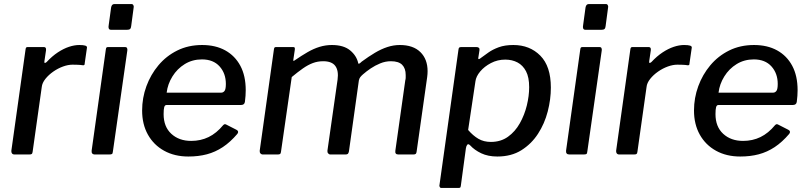

<svg xmlns="http://www.w3.org/2000/svg" viewBox="-20 -762 3987 947"><path d="M52 0Q43 0 39 -5.5Q35 -11 36 -19L106 -518Q107 -526 109.5 -528Q112 -530 118 -530H196Q202 -530 205 -526.5Q208 -523 207 -514L199 -460Q198 -452 201 -451.5Q204 -451 210 -456Q237 -485 265 -503.5Q293 -522 320 -531Q347 -540 371 -540Q391 -540 400.5 -537Q410 -534 409 -527L398 -451Q398 -444 396 -442Q394 -440 390 -440Q377 -442 363 -442.5Q349 -443 338 -443Q316 -443 291 -434Q266 -425 243 -409Q220 -393 204 -373Q188 -353 186 -333L141 -14Q140 -5 136.5 -2.5Q133 0 123 0H52Z M537 -16Q536 -5 532.5 -2.5Q529 0 517 0H449Q439 0 435 -5Q431 -10 432 -19L502 -518Q503 -526 505.5 -528Q508 -530 515 -530H597Q604 -530 606.5 -525Q609 -520 608 -513ZM627 -633Q626 -623 621.5 -619Q617 -615 606 -615H528Q519 -615 516.5 -621.5Q514 -628 516 -637L528 -725Q531 -742 544 -742H629Q635 -742 638 -736Q641 -730 639 -723Z M909 10Q841 10 789.5 -18.5Q738 -47 709.5 -98Q681 -149 681 -217Q681 -279 702 -336.5Q723 -394 761.5 -440Q800 -486 854.5 -513Q909 -540 977 -540Q1043 -540 1091 -513.5Q1139 -487 1165.5 -437.5Q1192 -388 1192 -317Q1192 -304 1191 -289.5Q1190 -275 1188 -260Q1187 -252 1182 -248Q1177 -244 1167 -244H801Q793 -244 790 -233.5Q787 -223 787 -199Q787 -137 825 -102Q863 -67 923 -67Q970 -67 1009 -86Q1048 -105 1081 -145Q1086 -150 1090 -149.5Q1094 -149 1099 -146L1146 -122Q1160 -115 1151 -102Q1116 -61 1079 -36.5Q1042 -12 1000.5 -1Q959 10 909 10ZM1071 -305Q1081 -305 1087.5 -313.5Q1094 -322 1094 -348Q1094 -400 1063 -434.5Q1032 -469 976 -469Q929 -469 891.5 -446Q854 -423 830.5 -385Q807 -347 802 -305Z M1277 0Q1269 0 1264.5 -5.5Q1260 -11 1261 -19L1331 -518Q1332 -526 1334.5 -528Q1337 -530 1343 -530H1425Q1432 -530 1433.5 -527Q1435 -524 1434 -516L1427 -469Q1425 -457 1433 -464Q1468 -488 1497.5 -505Q1527 -522 1556.5 -531Q1586 -540 1617 -540Q1675 -540 1707 -513.5Q1739 -487 1747 -450Q1748 -446 1752.5 -448.5Q1757 -451 1764 -458Q1798 -483 1829 -501.5Q1860 -520 1890.5 -530Q1921 -540 1952 -540Q2018 -540 2053.5 -505Q2089 -470 2089 -411Q2089 -404 2088.5 -397Q2088 -390 2087 -382L2035 -15Q2034 -6 2030.5 -3Q2027 0 2018 0H1945Q1927 0 1930 -19L1979 -366Q1981 -372 1981 -379.5Q1981 -387 1981 -392Q1981 -425 1963.5 -442.5Q1946 -460 1908 -460Q1881 -460 1855.5 -449.5Q1830 -439 1808.5 -424.5Q1787 -410 1770 -395Q1762 -388 1757 -381.5Q1752 -375 1750 -365L1701 -15Q1699 -6 1695.5 -3Q1692 0 1683 0H1610Q1603 0 1598.5 -5.5Q1594 -11 1595 -19L1645 -369Q1651 -413 1634 -436.5Q1617 -460 1574 -460Q1547 -460 1523 -451Q1499 -442 1474 -424.5Q1449 -407 1419 -382L1366 -14Q1365 -5 1361.5 -2.5Q1358 0 1348 0H1277Z M2156 165Q2151 165 2148.5 159.5Q2146 154 2148 148L2241 -515Q2242 -525 2245 -527.5Q2248 -530 2258 -530H2329Q2337 -530 2341.5 -526.5Q2346 -523 2345 -515L2339 -476Q2338 -470 2342 -470.5Q2346 -471 2353 -477Q2368 -488 2389 -503Q2410 -518 2440 -529Q2470 -540 2512 -540Q2593 -540 2645 -487.5Q2697 -435 2697 -330Q2697 -272 2681.5 -212Q2666 -152 2633.5 -102Q2601 -52 2551.5 -21Q2502 10 2433 10Q2387 10 2353.5 -6Q2320 -22 2299 -45Q2290 -54 2285 -48.5Q2280 -43 2278 -31L2253 154Q2252 161 2250 163Q2248 165 2241 165H2156ZM2401 -62Q2450 -62 2485.5 -87.5Q2521 -113 2544 -154Q2567 -195 2578.5 -242Q2590 -289 2590 -332Q2590 -381 2574.5 -410.5Q2559 -440 2532.5 -454Q2506 -468 2472 -468Q2434 -468 2401.5 -451Q2369 -434 2348.5 -409.5Q2328 -385 2325 -361L2289 -121Q2313 -93 2339.5 -77.5Q2366 -62 2401 -62Z M2877 -16Q2876 -5 2872.5 -2.5Q2869 0 2857 0H2789Q2779 0 2775 -5Q2771 -10 2772 -19L2842 -518Q2843 -526 2845.5 -528Q2848 -530 2855 -530H2937Q2944 -530 2946.5 -525Q2949 -520 2948 -513ZM2967 -633Q2966 -623 2961.5 -619Q2957 -615 2946 -615H2868Q2859 -615 2856.5 -621.5Q2854 -628 2856 -637L2868 -725Q2871 -742 2884 -742H2969Q2975 -742 2978 -736Q2981 -730 2979 -723Z M3035 0Q3026 0 3022 -5.5Q3018 -11 3019 -19L3089 -518Q3090 -526 3092.5 -528Q3095 -530 3101 -530H3179Q3185 -530 3188 -526.5Q3191 -523 3190 -514L3182 -460Q3181 -452 3184 -451.5Q3187 -451 3193 -456Q3220 -485 3248 -503.5Q3276 -522 3303 -531Q3330 -540 3354 -540Q3374 -540 3383.5 -537Q3393 -534 3392 -527L3381 -451Q3381 -444 3379 -442Q3377 -440 3373 -440Q3360 -442 3346 -442.5Q3332 -443 3321 -443Q3299 -443 3274 -434Q3249 -425 3226 -409Q3203 -393 3187 -373Q3171 -353 3169 -333L3124 -14Q3123 -5 3119.5 -2.5Q3116 0 3106 0H3035Z M3631 10Q3563 10 3511.5 -18.5Q3460 -47 3431.5 -98Q3403 -149 3403 -217Q3403 -279 3424 -336.5Q3445 -394 3483.5 -440Q3522 -486 3576.5 -513Q3631 -540 3699 -540Q3765 -540 3813 -513.5Q3861 -487 3887.5 -437.5Q3914 -388 3914 -317Q3914 -304 3913 -289.5Q3912 -275 3910 -260Q3909 -252 3904 -248Q3899 -244 3889 -244H3523Q3515 -244 3512 -233.5Q3509 -223 3509 -199Q3509 -137 3547 -102Q3585 -67 3645 -67Q3692 -67 3731 -86Q3770 -105 3803 -145Q3808 -150 3812 -149.5Q3816 -149 3821 -146L3868 -122Q3882 -115 3873 -102Q3838 -61 3801 -36.5Q3764 -12 3722.5 -1Q3681 10 3631 10ZM3793 -305Q3803 -305 3809.5 -313.5Q3816 -322 3816 -348Q3816 -400 3785 -434.5Q3754 -469 3698 -469Q3651 -469 3613.5 -446Q3576 -423 3552.5 -385Q3529 -347 3524 -305Z"/></svg>

Font: Libre Franklin Thin Medium
Style: Italic
Weight: 500
Italic angle: -8°
Version: Version 3.000